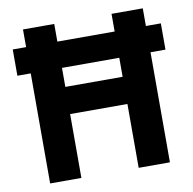

<svg xmlns="http://www.w3.org/2000/svg" viewBox="-77 -757 839 835"><g transform="rotate(-10 342.5 -340.0)"><path d="M19 -486V-602H78V-680H216V-602H469V-680H607V-602H673V-486H607V0H469V-282H216V0H78V-486ZM216 -402H469V-486H216Z"/></g></svg>

Font: TitilliumText
Style: ExtraBold
Weight: 800
Designer: Accademia di Belle Arti di Urbino and others
Foundry: Accademia di Belle Arti di Urbino and others.
Version: Version 60.001